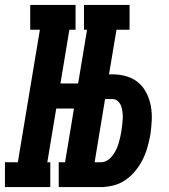

<svg xmlns="http://www.w3.org/2000/svg" viewBox="-62 -755 682 775"><path d="M277 -635V-735H461V-635ZM-42 0V-100H10L99 -635H60V-735H243V-635H218L182 -418H313L296 -317H165L129 -100H141V0ZM175 0V-100H359V0ZM184 0 306 -735H425L378 -455H392Q421 -455 448.5 -447Q476 -439 496.5 -421.5Q517 -404 529.5 -379Q542 -354 547 -326Q552 -298 550.5 -269Q549 -240 545 -211Q540 -185 533 -160Q526 -135 514 -111Q502 -87 484.5 -65.5Q467 -44 444.5 -28.5Q422 -13 396 -6.5Q370 0 345 0ZM320 -100H345Q358 -100 370 -107Q382 -114 391 -125.5Q400 -137 406 -149Q412 -161 416 -174Q420 -187 423 -200Q426 -213 428 -226Q430 -239 431.5 -252Q433 -265 433.5 -277.5Q434 -290 432.5 -302.5Q431 -315 427 -326.5Q423 -338 414 -346.5Q405 -355 392 -355H362Z"/></svg>

Font: Iosevka Curly Slab ExObl
Style: Bold
Weight: 700
Width: 7
Italic angle: -9°
Monospace: yes
Designer: Belleve Invis
Foundry: Belleve Invis
Version: Version 11.0.0; ttfautohint (v1.8.3)